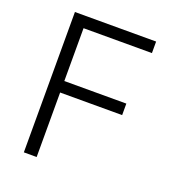

<svg xmlns="http://www.w3.org/2000/svg" viewBox="-132 -831 851 935"><g transform="rotate(20 293.0 -363.5)"><path d="M96.6 0V-727.3H517.4V-667.6H163V-393.8H484.4V-334.2H163V0Z"/></g></svg>

Font: Inter Light BETA
Style: Regular
Weight: 300
Designer: Rasmus Andersson
Foundry: rsms
Version: Version 3.011;git-f93a4a705